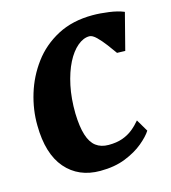

<svg xmlns="http://www.w3.org/2000/svg" viewBox="-91 -643 649 728"><g transform="rotate(-15 233.0 -279.0)"><path d="M214.5 10Q129.5 10 79.2 -48.2Q29 -106.5 28 -218Q27 -279.5 45.8 -341Q64.5 -402.5 102.8 -454Q141 -505.5 200 -536.8Q259 -568 338 -568Q367.5 -568 402 -563.2Q436.5 -558.5 460 -548.5L423 -405L391 -406Q379.5 -422.5 364 -443Q348.5 -463.5 333 -478.8Q317.5 -494 305.5 -494Q282 -494 258.8 -474.5Q235.5 -455 217.2 -419Q199 -383 188.5 -333.5Q178 -284 179 -224.5Q180.5 -172 190.8 -139.5Q201 -107 220.8 -92Q240.5 -77 270.5 -77Q301.5 -77 324.8 -85.2Q348 -93.5 365.5 -107.5Q383 -121.5 397.5 -139L425.5 -91.5Q413 -71.5 384.5 -47.8Q356 -24 313.5 -7Q271 10 214.5 10Z"/></g></svg>

Font: Merriweather ExtraBold
Style: Italic
Weight: 800
Italic angle: -7.8°
Version: Version 2.101